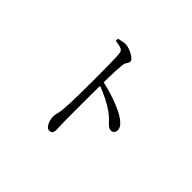

<svg xmlns="http://www.w3.org/2000/svg" viewBox="-164 -1023 1327 1327"><g transform="rotate(45 500.0 -359.5)"><path d="M326.5 -746.1Q345.5 -750.4 360.9 -754.1Q376.2 -757.8 389.6 -757.8Q405.6 -757.8 424.2 -751.6Q442.8 -745.3 460.3 -736.1Q477.8 -726.8 488.7 -716.4Q499.6 -705.9 499.6 -696.6Q499.6 -686.7 495 -680.3Q490.5 -673.8 485.5 -665.2Q480.5 -656.7 478 -639.8Q475 -613.5 473.3 -578.6Q471.6 -543.6 471 -508.4Q470.4 -473.3 470.2 -444.7Q470 -423.7 469.5 -382.3Q469 -340.9 469.1 -289.4Q469.2 -237.9 469.1 -185.8Q469 -133.6 469.3 -90.4Q469.7 -57.3 470.8 -34.7Q471.9 -12.2 471.9 0.8Q471.9 20.5 464.1 29.7Q456.4 38.8 440.1 38.8Q424.1 38.8 412.9 23.7Q401.7 8.6 395.8 -12.2Q389.9 -32.9 389.9 -49.9Q389.9 -66.4 394.9 -83Q399.9 -99.5 403.1 -128.2Q406.1 -156.2 407.7 -197.4Q409.3 -238.7 410 -284.3Q410.6 -330 410.7 -371.8Q410.8 -413.7 410.8 -442.2Q410.8 -472.6 410.6 -506.3Q410.3 -540.1 410 -572.9Q409.7 -605.6 408.8 -634.1Q407.9 -662.7 405.5 -681Q403.4 -704.7 385.1 -712.6Q366.9 -720.6 327.5 -725.2ZM458.8 -465.9Q533.7 -450.5 603.9 -424.9Q674 -399.3 716.9 -372.3Q739.9 -357.4 756.6 -338.9Q773.4 -320.4 773.4 -297.5Q773.4 -284.1 765.1 -273.4Q756.7 -262.8 740.9 -262.8Q729.1 -262.8 719.5 -268.7Q709.9 -274.7 699.3 -285.7Q688.8 -296.7 674 -311.6Q659.2 -326.5 636.7 -343.2Q601.3 -368.2 557.5 -390.6Q513.7 -412.9 458.8 -432.6Z"/></g></svg>

Font: Noto Serif JP
Style: Regular
Weight: 200
Designer: Ryoko NISHIZUKA 西塚涼子 (kana & ideographs); Frank Grießhammer (Latin, Greek & Cyrillic); Wenlong ZHANG 张文龙 (bopomofo); San
Foundry: Adobe
Version: Version 2.001;hotconv 1.1.0;makeotfexe 2.6.0